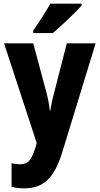

<svg xmlns="http://www.w3.org/2000/svg" viewBox="-20 -786 543 1046"><path d="M425 -756V-766H254C230 -722 194 -668 161 -619V-606H268C318 -648 393 -720 425 -756ZM2 -550 180 -7 174 15C151 86 135 109 88 109C73 109 56 107 43 103V232C63 237 85 240 112 240C219 240 276 182 319 44L501 -550H344L274 -277C264 -241 258 -211 255 -185H251C249 -212 242 -247 234 -278L161 -550Z"/></svg>

Font: Noto Sans Khmer UI Condensed ExtraBold
Style: Regular
Weight: 800
Width: 3
Designer: Danh Hong and the Monotype Design Team
Foundry: Monotype Imaging Inc.
Version: Version 2.002